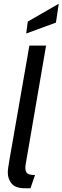

<svg xmlns="http://www.w3.org/2000/svg" viewBox="-20 -993 333 1023"><path d="M112 10Q62.5 10 42 -14.8Q21.5 -39.5 21.5 -74Q21.5 -84 23.8 -100.5Q26 -117 31.5 -148L136.5 -750H225.5L120.5 -139Q117 -119.5 116 -112.5Q115 -105.5 115 -99.5Q115 -76 127 -68.2Q139 -60.5 166.5 -60.5L142.5 10ZM119.5 -814.5 128 -878 293 -973 278 -872.5Z"/></svg>

Font: Cabin
Style: Italic
Weight: 400
Width: 4
Italic angle: -10°
Designer: Pablo Impallari
Foundry: Pablo Impallari. http://www.impallari.com Igino Marini. http://www.ikern.com
Version: Version 3.001